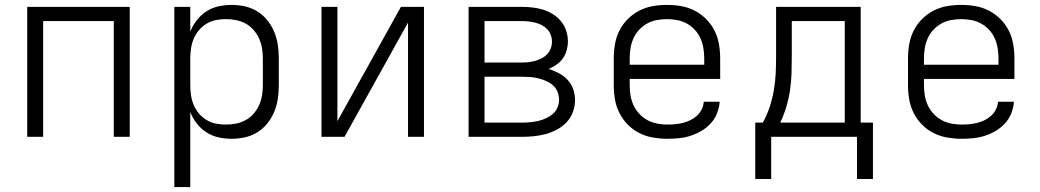

<svg xmlns="http://www.w3.org/2000/svg" viewBox="-20 -558 4240 783"><path d="M91 0V-530H509V0H444V-472H156V0Z M691 205V-530H756V-429Q766 -454 782.5 -475.5Q799 -497 821.5 -511.5Q844 -526 870.5 -532Q897 -538 924 -538Q952 -538 979 -532Q1006 -526 1029.5 -511.5Q1053 -497 1070.5 -475Q1088 -453 1098.5 -427.5Q1109 -402 1113 -375Q1117 -348 1117 -320V-210Q1117 -182 1113 -155Q1109 -128 1098.5 -102.5Q1088 -77 1070.5 -55Q1053 -33 1029.5 -18.5Q1006 -4 979 2Q952 8 924 8Q897 8 870.5 2Q844 -4 821.5 -18.5Q799 -33 782.5 -54.5Q766 -76 756 -101V205ZM901 -50Q922 -50 942.5 -54Q963 -58 981.5 -68Q1000 -78 1014 -94Q1028 -110 1036.5 -129Q1045 -148 1048.5 -168.5Q1052 -189 1052 -210V-320Q1052 -341 1048.5 -361.5Q1045 -382 1036.5 -401Q1028 -420 1014 -436Q1000 -452 981.5 -462Q963 -472 942.5 -476Q922 -480 901 -480Q880 -480 860 -476Q840 -472 822.5 -461.5Q805 -451 791.5 -435Q778 -419 770 -400Q762 -381 759 -360.5Q756 -340 756 -320V-210Q756 -190 759 -169.5Q762 -149 770 -130Q778 -111 791.5 -95Q805 -79 822.5 -68.5Q840 -58 860 -54Q880 -50 901 -50Z M1291 0V-530H1356V-64L1615 -530H1709V0H1644V-466L1385 0Z M1891 0V-530H2108Q2130 -530 2152 -527.5Q2174 -525 2195 -518.5Q2216 -512 2235 -500Q2254 -488 2268 -471Q2282 -454 2289 -432.5Q2296 -411 2296 -389Q2296 -371 2291 -353Q2286 -335 2275.5 -320Q2265 -305 2249.5 -294.5Q2234 -284 2218 -277Q2239 -270 2259 -259.5Q2279 -249 2294.5 -232.5Q2310 -216 2317.5 -194.5Q2325 -173 2325 -150Q2325 -125 2316.5 -101.5Q2308 -78 2291 -60Q2274 -42 2252 -30Q2230 -18 2206 -11.5Q2182 -5 2157.5 -2.5Q2133 0 2108 0ZM1956 -303H2108Q2122 -303 2136 -304.5Q2150 -306 2163.5 -310Q2177 -314 2189.5 -320.5Q2202 -327 2211.5 -337Q2221 -347 2226 -360.5Q2231 -374 2231 -388Q2231 -402 2226 -415.5Q2221 -429 2211.5 -439Q2202 -449 2189.5 -455.5Q2177 -462 2163.5 -465.5Q2150 -469 2136 -470.5Q2122 -472 2108 -472H1956ZM2108 -58Q2125 -58 2141.5 -59.5Q2158 -61 2174 -64.5Q2190 -68 2205.5 -75Q2221 -82 2233.5 -92.5Q2246 -103 2253 -119Q2260 -135 2260 -151Q2260 -168 2253.5 -184Q2247 -200 2234 -211Q2221 -222 2205.5 -228.5Q2190 -235 2174 -239Q2158 -243 2141.5 -244Q2125 -245 2108 -245H1956V-58Z M2702 8Q2673 8 2643.5 3Q2614 -2 2588 -15Q2562 -28 2541 -49Q2520 -70 2506.5 -96.5Q2493 -123 2488 -152Q2483 -181 2483 -210V-320Q2483 -349 2488 -378Q2493 -407 2506 -433Q2519 -459 2540 -480Q2561 -501 2587 -514.5Q2613 -528 2642 -533Q2671 -538 2700 -538Q2729 -538 2758 -533Q2787 -528 2813 -514.5Q2839 -501 2860 -480Q2881 -459 2894 -433Q2907 -407 2912 -378Q2917 -349 2917 -320V-236H2548V-210Q2548 -189 2551.5 -168Q2555 -147 2564 -128Q2573 -109 2587.5 -93.5Q2602 -78 2620.5 -68Q2639 -58 2660 -54Q2681 -50 2702 -50Q2718 -50 2734 -51.5Q2750 -53 2765.5 -57Q2781 -61 2795.5 -68Q2810 -75 2822 -86Q2834 -97 2841.5 -112Q2849 -127 2850 -143H2915Q2913 -118 2904 -95.5Q2895 -73 2878.5 -55Q2862 -37 2841 -24.5Q2820 -12 2797 -4.5Q2774 3 2750 5.5Q2726 8 2702 8ZM2548 -294H2852V-320Q2852 -341 2848.5 -362Q2845 -383 2836.5 -402Q2828 -421 2813.5 -436.5Q2799 -452 2781 -462Q2763 -472 2742 -476Q2721 -480 2700 -480Q2679 -480 2658 -476Q2637 -472 2619 -462Q2601 -452 2586.5 -436.5Q2572 -421 2563.5 -402Q2555 -383 2551.5 -362Q2548 -341 2548 -320Z M3060 172V-58H3091Q3108 -89 3119 -122.5Q3130 -156 3136 -191Q3142 -226 3143.5 -261Q3145 -296 3145 -331V-530H3490V-58H3540V172H3475V0H3125V172ZM3425 -58V-472H3209V-331Q3209 -296 3208 -261Q3207 -226 3202 -191.5Q3197 -157 3187 -123.5Q3177 -90 3162 -58Z M3902 8Q3873 8 3843.5 3Q3814 -2 3788 -15Q3762 -28 3741 -49Q3720 -70 3706.5 -96.5Q3693 -123 3688 -152Q3683 -181 3683 -210V-320Q3683 -349 3688 -378Q3693 -407 3706 -433Q3719 -459 3740 -480Q3761 -501 3787 -514.5Q3813 -528 3842 -533Q3871 -538 3900 -538Q3929 -538 3958 -533Q3987 -528 4013 -514.5Q4039 -501 4060 -480Q4081 -459 4094 -433Q4107 -407 4112 -378Q4117 -349 4117 -320V-236H3748V-210Q3748 -189 3751.5 -168Q3755 -147 3764 -128Q3773 -109 3787.5 -93.5Q3802 -78 3820.5 -68Q3839 -58 3860 -54Q3881 -50 3902 -50Q3918 -50 3934 -51.5Q3950 -53 3965.5 -57Q3981 -61 3995.5 -68Q4010 -75 4022 -86Q4034 -97 4041.5 -112Q4049 -127 4050 -143H4115Q4113 -118 4104 -95.5Q4095 -73 4078.5 -55Q4062 -37 4041 -24.5Q4020 -12 3997 -4.5Q3974 3 3950 5.5Q3926 8 3902 8ZM3748 -294H4052V-320Q4052 -341 4048.5 -362Q4045 -383 4036.5 -402Q4028 -421 4013.5 -436.5Q3999 -452 3981 -462Q3963 -472 3942 -476Q3921 -480 3900 -480Q3879 -480 3858 -476Q3837 -472 3819 -462Q3801 -452 3786.5 -436.5Q3772 -421 3763.5 -402Q3755 -383 3751.5 -362Q3748 -341 3748 -320Z"/></svg>

Font: Iosevka Curly Light Extended
Style: Regular
Weight: 300
Width: 7
Monospace: yes
Designer: Belleve Invis
Foundry: Belleve Invis
Version: Version 11.1.0; ttfautohint (v1.8.3)